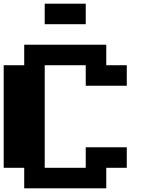

<svg xmlns="http://www.w3.org/2000/svg" viewBox="-20 -1020 818 1040"><path d="M111.1 -111.1H0V-666.7H111.1V-777.8H555.6V-666.7H666.7V-555.6H444.4V-666.7H222.2V-111.1H444.4V-222.2H666.7V-111.1H555.6V0H111.1ZM444.4 -888.9H222.2V-1000H444.4Z"/></svg>

Font: Pixeloid Sans
Style: Bold
Weight: 700
Monospace: yes
Designer: GGBot
Version: 0.3